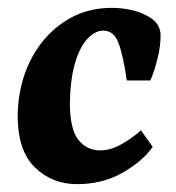

<svg xmlns="http://www.w3.org/2000/svg" viewBox="-20 -456 449 489"><path d="M176 13Q113 13 69 -29.5Q25 -72 25 -162Q26 -238 56.5 -300Q87 -362 141 -399Q195 -436 264 -436Q289 -436 312.5 -431Q336 -426 356 -415Q373 -406 381 -393.5Q389 -381 389 -366Q389 -338 381 -306Q373 -274 363 -251H303Q293 -319 281 -348.5Q269 -378 243 -378Q222 -378 202.5 -357Q183 -336 171 -295Q159 -254 158 -194Q158 -127 179.5 -100Q201 -73 235 -73Q262 -73 290 -89Q318 -105 339 -124L369 -82Q343 -45 292 -16Q241 13 176 13Z"/></svg>

Font: Yrsa
Style: Italic
Weight: 400
Italic angle: -7.10001°
Designer: Anna Giedrys (Yrsa+Rasa design), David Brezina (Yrsa art-direction, Rasa art-direction, design)
Foundry: Rosetta Type Foundry
Version: Version 2.004